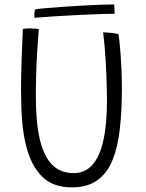

<svg xmlns="http://www.w3.org/2000/svg" viewBox="-20 -808 646 849"><path d="M297.5 20.5Q213.5 20.5 165.8 -27.5Q118 -75.5 96.5 -159.5Q83 -210 78 -273.5Q73 -337 73 -411Q73 -443 73.8 -480.5Q74.5 -518 76 -555.8Q77.5 -593.5 78.8 -626Q80 -658.5 81 -680Q88 -681.5 95.8 -682Q103.5 -682.5 111.5 -682.5Q123.5 -682.5 134.2 -681.5Q145 -680.5 151.5 -679.5Q148 -636.5 144.8 -584.2Q141.5 -532 140 -480Q138.5 -428 138.5 -384Q138.5 -325 142.8 -277.2Q147 -229.5 156 -192Q174 -116 211 -79.2Q248 -42.5 305.5 -42.5Q356.5 -42.5 389 -79.5Q421.5 -116.5 437.2 -188Q453 -259.5 453 -363Q453 -386.5 452.2 -416.2Q451.5 -446 450.2 -478.5Q449 -511 447 -544.2Q445 -577.5 442.2 -608.2Q439.5 -639 436 -665Q444 -665 453.5 -664.2Q463 -663.5 472.5 -662.5Q482 -661.5 490.2 -660Q498.5 -658.5 504 -657Q508.5 -626.5 511.8 -586.2Q515 -546 517 -502.2Q519 -458.5 519 -417.5Q519 -320.5 510.2 -240.2Q501.5 -160 478.2 -101.8Q455 -43.5 411.2 -11.5Q367.5 20.5 297.5 20.5ZM487 -747Q452 -747 406.8 -745.2Q361.5 -743.5 312.2 -741Q263 -738.5 216 -735.5Q169 -732.5 132 -729.5Q131.5 -738 132.2 -749Q133 -760 135 -766.5Q148 -769 180 -771.8Q212 -774.5 253.8 -777.5Q295.5 -780.5 339.5 -783Q383.5 -785.5 422.2 -787Q461 -788.5 485 -788.5Z"/></svg>

Font: Grandstander Thin ExtraLight
Style: Regular
Weight: 250
Version: Version 1.200